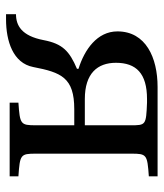

<svg xmlns="http://www.w3.org/2000/svg" viewBox="27 -557 542 636"><g transform="rotate(90 298.0 -239.0)"><path d="M27 12H44C116 12 189 -11 202 -78C220 -171 237 -214 342 -214H395V-87C395 -36 392 -34 320 -29V0H564V-29C492 -34 489 -36 489 -87V-403C489 -454 492 -456 564 -461V-490H268C171 -490 84 -451 84 -357C84 -290 144 -248 208 -228V-223C149 -198 125 -175 113 -113C99 -39 64 -21 27 -21ZM188 -352C188 -419 223 -455 308 -455H320C395 -452 395 -451 395 -400V-249H308C223 -249 188 -291 188 -352Z"/></g></svg>

Font: Lingua Franca
Style: Regular
Weight: 400
Version: Version 1.19